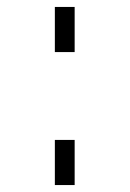

<svg xmlns="http://www.w3.org/2000/svg" viewBox="-20 -533 373 553"><path d="M138 -383V-513H195V-383ZM138 0V-130H195V0Z"/></svg>

Font: M PLUS 1p Light
Style: Regular
Weight: 300
Version: Version 1.061